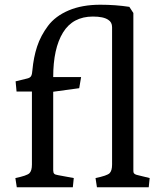

<svg xmlns="http://www.w3.org/2000/svg" viewBox="-20 -792 693 812"><path d="M527 -763 544 -737V-72Q544 -65 545 -62Q546 -59 550 -56Q554 -53 564 -51L613 -39L609 0H390L384 -39Q433 -49 443.5 -59.5Q454 -70 454 -96V-677Q454 -698 438 -708Q418 -722 373 -722Q288 -722 246.5 -654.5Q205 -587 205 -466H323L315 -419L205 -404V-72Q205 -62 209 -57.5Q213 -53 227 -51L292 -39L288 0H51L45 -39Q94 -49 104.5 -59.5Q115 -70 115 -96V-405H50L46 -448L95 -460Q108 -463 112 -471Q116 -479 117 -495Q122 -550 137 -595.5Q152 -641 183 -682.5Q214 -724 270.5 -748Q327 -772 404 -772Q469 -772 527 -763Z"/></svg>

Font: Poly
Style: Regular
Weight: 400
Designer: Jos Nicols Silva Schwarzenberg
Foundry: Jose Nicolas Silva Schwarzenberg
Version: Version 1.001